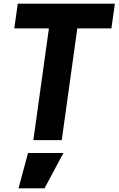

<svg xmlns="http://www.w3.org/2000/svg" viewBox="-20 -765 647 1048"><path d="M162 0 247 -610H58L77 -745H607L588 -610H402L317 0ZM81 263 133 70H326L223 263Z"/></svg>

Font: Plus Jakarta Sans ExtraBold
Style: Italic
Weight: 800
Italic angle: -8°
Designer: Gumpita Rahayu
Foundry: Tokotype
Version: Version 2.071; ttfautohint (v1.8.4.7-5d5b);gftools[0.9.29]